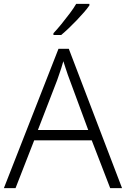

<svg xmlns="http://www.w3.org/2000/svg" viewBox="-20 -968 648 988"><path d="M547 0 452 -246H156L60 0H0L281 -717H334L608 0ZM339 -556Q335 -566 329 -583Q323 -600 317 -619Q311 -638 306 -653Q301 -636 295.5 -618Q290 -600 284 -584Q278 -568 274 -555L175 -299H434ZM440 -940Q429 -924 412 -904.5Q395 -885 375 -864Q355 -843 334.5 -823.5Q314 -804 295 -788H255V-797Q274 -817 296 -844Q318 -871 339 -899Q360 -927 372 -948H440Z"/></svg>

Font: Noto Sans Armenian Light
Style: Regular
Weight: 300
Designer: Monotype Design Team
Foundry: Monotype Imaging Inc.
Version: Version 2.007